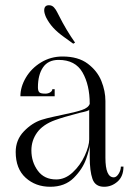

<svg xmlns="http://www.w3.org/2000/svg" viewBox="-20 -704 512 734"><path d="M40 -123Q40 -169 71 -201.5Q102 -234 139 -246Q158 -252 183.5 -257.5Q209 -263 218 -265Q268 -275 293 -283.5Q318 -292 323 -307Q323 -379 295.5 -427Q268 -475 204 -475Q164 -475 144.5 -446.5Q125 -418 125 -370Q125 -357 130 -351.5Q135 -346 153 -346Q164 -346 172 -351Q180 -356 180 -363H189V-336H58Q58 -372 79 -407.5Q100 -443 137 -465.5Q174 -488 219 -488Q279 -488 315.5 -460.5Q352 -433 367.5 -394.5Q383 -356 383 -318V-101Q383 -26 415 -26Q425 -26 433.5 -39.5Q442 -53 442 -67H452Q452 -30 429.5 -10Q407 10 378 10Q344 10 333.5 -20Q323 -50 323 -104V-150Q323 -136 309.5 -97Q296 -58 262 -24Q228 10 172 10Q116 10 78 -24.5Q40 -59 40 -123ZM321 -171V-285Q321 -282 311 -279Q301 -276 286 -273Q221 -256 191 -245Q144 -228 122 -197.5Q100 -167 100 -129Q100 -85 124.5 -51.5Q149 -18 195 -18Q229 -18 258 -45Q287 -72 304 -109Q321 -146 321 -171ZM156 -638Q149 -654 149 -664Q149 -684 167 -684Q179 -684 186.5 -675.5Q194 -667 198.5 -657.5Q203 -648 205 -645Q233 -589 267 -541L260 -537Q252 -543 226 -561.5Q200 -580 183.5 -598Q167 -616 156 -638Z"/></svg>

Font: Viaoda Libre
Style: Regular
Weight: 400
Designer: Gydient
Version: Version 2.000